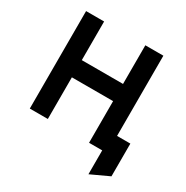

<svg xmlns="http://www.w3.org/2000/svg" viewBox="-194 -861 1156 1194"><g transform="rotate(30 384.0 -264.0)"><path d="M83 0V-700H212.5V-422.5H508.5V-700H638V-124H733.5V111L603 171.5V0H508.5V-299H212.5V0Z"/></g></svg>

Font: Overpass
Style: Bold
Weight: 700
Designer: Delve Withrington, Dave Bailey, Thomas Jockin
Foundry: Delve Fonts LLC
Version: Version 4.000; ttfautohint (v1.8.3)